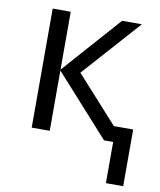

<svg xmlns="http://www.w3.org/2000/svg" viewBox="-82 -600 708 850"><g transform="rotate(10 272.5 -175.0)"><path d="M397.9 -535.2H486.8L255.9 -276.9L442.9 -69.8H529.8V185.1H452.1V0H411.1L167 -271V0H85.9V-535.2H167V-274.9Z"/></g></svg>

Font: HunimalSansv1.5
Style: Regular
Weight: 400
Foundry: Ascender Corporation
Version: Version 1.10